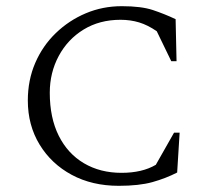

<svg xmlns="http://www.w3.org/2000/svg" viewBox="-20 -591 693 621"><path d="M364 10Q278 10 212 -25.5Q146 -61 108 -123.5Q70 -186 70 -266Q70 -332 94 -387.5Q118 -443 160.5 -484Q203 -525 257.5 -548Q312 -571 374 -571Q437 -571 474.5 -558.5Q512 -546 548 -529L551 -393H534L487 -490Q458 -510 430 -518.5Q402 -527 370 -527Q302 -527 250.5 -495.5Q199 -464 170 -410Q141 -356 141 -291Q141 -210 170 -152Q199 -94 251.5 -63Q304 -32 373 -32Q440 -32 484 -58L543 -162H561L553 -33Q516 -14 473 -2Q430 10 364 10Z"/></svg>

Font: Spectral SC Light
Style: Regular
Weight: 300
Designer: Jean-Baptiste Levee
Foundry: Production Type
Version: Version 2.001